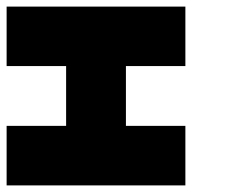

<svg xmlns="http://www.w3.org/2000/svg" viewBox="-20 -560 761 580"><path d="M360.4 -360.4Q360.4 -299.8 360.4 -179.7Q419.9 -179.7 540 -179.7Q540 -120.1 540 0Q360.4 0 0 0Q0 -59.6 0 -179.7Q59.6 -179.7 179.7 -179.7Q179.7 -240.2 179.7 -360.4Q120.1 -360.4 0 -360.4Q0 -419.9 0 -540Q179.7 -540 540 -540Q540 -480.5 540 -360.4Q480.5 -360.4 360.4 -360.4Z"/></svg>

Font: Pixelfont
Style: 5 px
Weight: 400
Designer: Eugene Lysy
Version: Version 1.0.2 (beta)